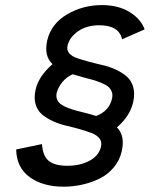

<svg xmlns="http://www.w3.org/2000/svg" viewBox="-20 -719 595 748"><path d="M227.5 8.3Q147.9 8.3 96.2 -28.6Q44.4 -65.4 43 -136.7L143.6 -157.7Q146.5 -111.3 169.9 -92.3Q193.4 -73.2 241.7 -73.2Q292.5 -73.2 328.9 -92.8Q365.2 -112.3 373.5 -147.5Q377.9 -166 367.7 -179.4Q357.4 -192.9 337.6 -200.4Q317.9 -208 292.2 -215.3Q266.6 -222.7 239.3 -229Q211.9 -235.4 187 -246.6Q162.1 -257.8 144 -272.9Q126 -288.1 118.7 -313Q111.3 -337.9 119.1 -371.6Q130.9 -421.9 184.6 -469.2Q150.4 -501 164.1 -562Q179.2 -626 240.7 -662.6Q302.2 -699.2 377 -699.2Q440.9 -699.2 484.9 -672.1Q528.8 -645 543.5 -604.5L455.6 -565.9Q443.8 -620.6 366.2 -620.6Q317.9 -620.6 284.2 -597.2Q250.5 -573.7 243.2 -541.5Q239.3 -523.9 249.5 -511.7Q259.8 -499.5 279.8 -492.7Q299.8 -485.8 325.7 -478.8Q351.6 -471.7 378.7 -465.6Q405.8 -459.5 430.9 -448Q456.1 -436.5 473.9 -420.9Q491.7 -405.3 499 -379.9Q506.3 -354.5 498.5 -319.3Q485.4 -265.6 435.5 -222.7Q468.3 -189.9 454.1 -128.9Q445.8 -93.8 422.9 -66.4Q399.9 -39.1 368.2 -23.4Q336.4 -7.8 300.8 0.2Q265.1 8.3 227.5 8.3ZM354.5 -267.1Q405.8 -286.6 416.5 -335.4Q419.9 -350.6 415 -362.5Q410.2 -374.5 400.6 -382.1Q391.1 -389.6 373.5 -396.7Q356 -403.8 340.8 -408Q325.7 -412.1 302 -418.5Q278.3 -424.8 263.2 -429.7Q238.3 -418.5 222.2 -398.4Q206.1 -378.4 200.7 -356.4Q197.8 -342.3 202.9 -330.8Q208 -319.3 218 -312.3Q228 -305.2 245.6 -298.3Q263.2 -291.5 279.1 -287.6Q294.9 -283.7 317.4 -277.8Q339.8 -272 354.5 -267.1Z"/></svg>

Font: HK Grotesk SmBold Legacy Italic
Style: Regular
Weight: 600
Italic angle: -13°
Designer: Alfredo Marco Pradil
Foundry: Hanken Design Co.
Version: Version 2.022;PS 002.022;hotconv 1.0.88;makeotf.lib2.5.64775